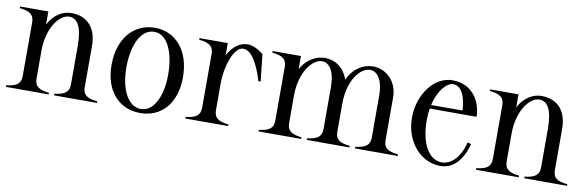

<svg xmlns="http://www.w3.org/2000/svg" viewBox="-43 -838 3585 1176"><g transform="rotate(10 1750.0 -250.0)"><path d="M486 -84V-339C486 -451 426 -515 328 -515C275 -515 221 -485 186 -419V-500H10V-490C76 -483 100 -464 100 -416V-84C100 -36 75 -17 10 -10V0H276V-10C211 -17 186 -36 186 -84V-255C186 -397 257 -491 318 -491C369 -491 400 -441 400 -323V-84C400 -37 375 -18 310 -10V0H576V-10C510 -16 485 -36 486 -84Z M847 15C976 15 1068 -80 1068 -246C1068 -412 976 -515 847 -515C718 -515 624 -412 624 -246C624 -80 718 15 847 15ZM847 -10C766 -10 716 -112 716 -246C716 -388 766 -490 847 -490C927 -490 976 -388 976 -246C976 -112 927 -10 847 -10Z M1302 -84V-255C1302 -349 1342 -483 1402 -483C1460 -483 1503 -384 1527 -303H1541L1523 -469C1495 -495 1452 -514 1426 -514C1373 -514 1331 -478 1302 -425V-500H1126V-490C1192 -483 1216 -464 1216 -416V-84C1216 -36 1191 -17 1126 -10V0H1392V-10C1327 -17 1302 -36 1302 -84Z M1581 -10V0H1847V-10C1782 -17 1757 -36 1757 -84V-255C1757 -400 1831 -491 1891 -491C1934 -491 1971 -446 1971 -343V-84C1971 -37 1946 -18 1881 -10V0H2147V-10C2081 -16 2056 -36 2057 -84V-255C2057 -403 2129 -490 2190 -490C2233 -490 2271 -445 2271 -343V-84C2271 -37 2246 -18 2181 -10V0H2447V-10C2381 -16 2356 -36 2357 -84V-347C2357 -452 2282 -514 2204 -514C2145 -514 2084 -480 2049 -404C2025 -477 1967 -514 1906 -514C1850 -514 1793 -483 1757 -419V-500H1581V-490C1647 -483 1671 -464 1671 -416V-84C1671 -36 1646 -17 1581 -10Z M2714 15C2772 15 2842 -19 2877 -149L2855 -157C2826 -45 2767 -8 2719 -8C2638 -8 2584 -103 2584 -246C2584 -273 2586 -297 2590 -320H2881C2881 -405 2829 -515 2698 -515C2583 -515 2492 -390 2492 -245C2492 -104 2586 15 2714 15ZM2594 -343C2616 -437 2667 -492 2706 -492C2743 -492 2782 -459 2790 -343Z M3410 -84V-339C3410 -451 3350 -515 3252 -515C3199 -515 3145 -485 3110 -419V-500H2934V-490C3000 -483 3024 -464 3024 -416V-84C3024 -36 2999 -17 2934 -10V0H3200V-10C3135 -17 3110 -36 3110 -84V-255C3110 -397 3181 -491 3242 -491C3293 -491 3324 -441 3324 -323V-84C3324 -37 3299 -18 3234 -10V0H3500V-10C3434 -16 3409 -36 3410 -84Z"/></g></svg>

Font: Sprat Condesed
Style: Regular
Weight: 400
Width: 3
Designer: Ethan Nakache
Foundry: Collletttivo
Version: Version 2.000;Glyphs 3.2 (3217)